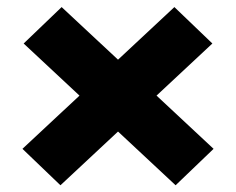

<svg xmlns="http://www.w3.org/2000/svg" viewBox="-20 -572 684 556"><path d="M598.5 -141 488.5 -35.5 48.5 -446 158.5 -551.5ZM45 -141 485 -551.5 595 -446 155 -35.5Z"/></svg>

Font: Anek Latin Expanded ExtraBold
Style: Regular
Weight: 800
Width: 7
Designer: Yesha Goshar
Foundry: Ek Type
Version: Version 1.003